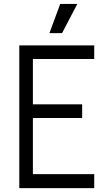

<svg xmlns="http://www.w3.org/2000/svg" viewBox="-20 -966 555 986"><path d="M463.9 -732.9V-663.1H148.9V-430.2H401.9V-359.9H148.9V-71.8H463.9V0H79.1V-732.9ZM233.9 -795.9 289.1 -945.8H377L298.8 -795.9Z"/></svg>

Font: Kreadon
Style: Regular
Weight: 400
Designer: kohakuno
Foundry: StudioGnu
Version: Version 1.000;Glyphs 3.1.2 (3151)